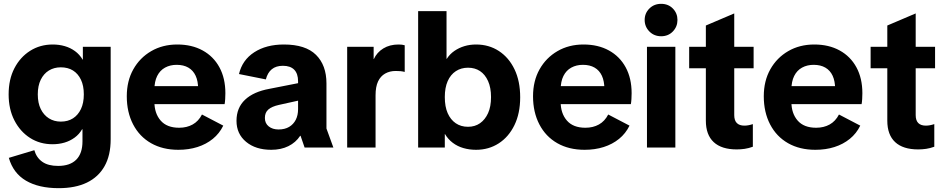

<svg xmlns="http://www.w3.org/2000/svg" viewBox="-20 -769 4916 1001"><path d="M286 212Q182 212 115.5 173Q49 134 26 54L159 14Q170 53 200.5 74.5Q231 96 283 96Q345 96 377.5 63.5Q410 31 410 -32V-95H408Q393 -69 369 -51.5Q345 -34 316 -25.5Q287 -17 254 -17Q188 -17 136.5 -50Q85 -83 55 -141.5Q25 -200 25 -277Q25 -355 55 -413Q85 -471 137 -504Q189 -537 255 -537Q288 -537 317.5 -528.5Q347 -520 371 -502.5Q395 -485 411 -458H412V-525H557V-43Q557 41 525 97.5Q493 154 433 183Q373 212 286 212ZM297 -135Q334 -135 360.5 -152Q387 -169 402 -200.5Q417 -232 417 -277Q417 -322 402 -353.5Q387 -385 360.5 -401.5Q334 -418 297 -418Q262 -418 235 -401.5Q208 -385 192.5 -353.5Q177 -322 177 -277Q177 -232 192.5 -200.5Q208 -169 235 -152Q262 -135 297 -135Z M910 12Q828 12 767.5 -22.5Q707 -57 674 -120.5Q641 -184 641 -267Q641 -347 675 -407.5Q709 -468 768.5 -502.5Q828 -537 904 -537Q980 -537 1036.5 -506Q1093 -475 1124 -418Q1155 -361 1155 -283Q1155 -269 1154 -252.5Q1153 -236 1151 -226H711V-320H1056L1013 -305Q1013 -346 1000 -374Q987 -402 962 -416.5Q937 -431 901 -431Q867 -431 840.5 -416.5Q814 -402 799.5 -373Q785 -344 785 -301V-238Q785 -178 817.5 -140.5Q850 -103 914 -103Q954 -103 984.5 -120Q1015 -137 1033 -172L1144 -114Q1124 -73 1089.5 -45Q1055 -17 1009.5 -2.5Q964 12 910 12Z M1394 12Q1313 12 1263 -29.5Q1213 -71 1213 -139Q1213 -207 1257.5 -249Q1302 -291 1385 -306L1583 -345V-255L1434 -222Q1398 -214 1379.5 -198.5Q1361 -183 1361 -154Q1361 -126 1381 -110Q1401 -94 1432 -94Q1465 -94 1487.5 -107.5Q1510 -121 1522 -144.5Q1534 -168 1534 -200V-345Q1534 -385 1514 -405.5Q1494 -426 1455 -426Q1419 -426 1397 -408Q1375 -390 1366 -355L1226 -383Q1243 -456 1305.5 -496.5Q1368 -537 1460 -537Q1573 -537 1627.5 -483Q1682 -429 1682 -334V-99L1718 0H1568L1547 -61H1545Q1522 -26 1483.5 -7Q1445 12 1394 12Z M1790 0V-525H1928V-461H1929Q1945 -496 1978.5 -516.5Q2012 -537 2058 -537Q2067 -537 2075.5 -536Q2084 -535 2090 -533V-394Q2079 -397 2067.5 -398Q2056 -399 2043 -399Q2012 -399 1988 -385.5Q1964 -372 1951 -344.5Q1938 -317 1938 -272V0Z M2420 -108Q2456 -108 2482.5 -126.5Q2509 -145 2524.5 -179Q2540 -213 2540 -263Q2540 -312 2524.5 -346.5Q2509 -381 2482.5 -398.5Q2456 -416 2420 -416Q2384 -416 2356.5 -398Q2329 -380 2314 -346Q2299 -312 2299 -263Q2299 -213 2314 -179Q2329 -145 2356 -126.5Q2383 -108 2420 -108ZM2160 0V-711H2308V-462H2309Q2325 -487 2349 -503.5Q2373 -520 2401.5 -528.5Q2430 -537 2462 -537Q2529 -537 2581 -503Q2633 -469 2662.5 -407.5Q2692 -346 2692 -262Q2692 -178 2662 -116.5Q2632 -55 2580 -21.5Q2528 12 2462 12Q2427 12 2396 3Q2365 -6 2340.5 -24.5Q2316 -43 2300 -70H2299V0Z M3028 12Q2946 12 2885.5 -22.5Q2825 -57 2792 -120.5Q2759 -184 2759 -267Q2759 -347 2793 -407.5Q2827 -468 2886.5 -502.5Q2946 -537 3022 -537Q3098 -537 3154.5 -506Q3211 -475 3242 -418Q3273 -361 3273 -283Q3273 -269 3272 -252.5Q3271 -236 3269 -226H2829V-320H3174L3131 -305Q3131 -346 3118 -374Q3105 -402 3080 -416.5Q3055 -431 3019 -431Q2985 -431 2958.5 -416.5Q2932 -402 2917.5 -373Q2903 -344 2903 -301V-238Q2903 -178 2935.5 -140.5Q2968 -103 3032 -103Q3072 -103 3102.5 -120Q3133 -137 3151 -172L3262 -114Q3242 -73 3207.5 -45Q3173 -17 3127.5 -2.5Q3082 12 3028 12Z M3353 0V-525H3501V0ZM3427 -580Q3390 -580 3365.5 -605Q3341 -630 3341 -665Q3341 -700 3365.5 -724.5Q3390 -749 3427 -749Q3464 -749 3488 -724.5Q3512 -700 3512 -665Q3512 -630 3488 -605Q3464 -580 3427 -580Z M3821 10Q3742 10 3701 -28Q3660 -66 3660 -140V-636L3808 -699V-169Q3808 -141 3821.5 -127.5Q3835 -114 3861 -114Q3871 -114 3882 -116Q3893 -118 3905 -122V-4Q3883 4 3862.5 7Q3842 10 3821 10ZM3573 -413V-525H3909V-413Z M4231 12Q4149 12 4088.5 -22.5Q4028 -57 3995 -120.5Q3962 -184 3962 -267Q3962 -347 3996 -407.5Q4030 -468 4089.5 -502.5Q4149 -537 4225 -537Q4301 -537 4357.5 -506Q4414 -475 4445 -418Q4476 -361 4476 -283Q4476 -269 4475 -252.5Q4474 -236 4472 -226H4032V-320H4377L4334 -305Q4334 -346 4321 -374Q4308 -402 4283 -416.5Q4258 -431 4222 -431Q4188 -431 4161.5 -416.5Q4135 -402 4120.5 -373Q4106 -344 4106 -301V-238Q4106 -178 4138.5 -140.5Q4171 -103 4235 -103Q4275 -103 4305.5 -120Q4336 -137 4354 -172L4465 -114Q4445 -73 4410.5 -45Q4376 -17 4330.5 -2.5Q4285 12 4231 12Z M4767 10Q4688 10 4647 -28Q4606 -66 4606 -140V-636L4754 -699V-169Q4754 -141 4767.5 -127.5Q4781 -114 4807 -114Q4817 -114 4828 -116Q4839 -118 4851 -122V-4Q4829 4 4808.5 7Q4788 10 4767 10ZM4519 -413V-525H4855V-413Z"/></svg>

Font: TikTok Sans 24pt
Style: Bold
Weight: 700
Version: Version 4.000